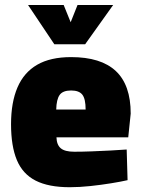

<svg xmlns="http://www.w3.org/2000/svg" viewBox="-20 -747 573 779"><path d="M263.1 12.6Q177 12.6 124.5 -14.2Q72 -41 48.4 -97.6Q24.8 -154.1 24.8 -243Q24.8 -331.4 50.9 -392.3Q77 -453.1 130.7 -484.2Q184.4 -515.3 268.5 -515.3Q389.6 -515.3 449.9 -458.8Q510.3 -402.3 510.3 -286L500.3 -189.7H209.1Q210.1 -159.1 226.7 -145.3Q243.3 -131.4 281.3 -131.4Q313.5 -131.4 352.7 -132.9Q391.9 -134.4 429.7 -136.4Q467.5 -138.4 494 -140.4L497.6 -16Q471.4 -10 431.5 -3.5Q391.7 3 347.4 7.8Q303.1 12.6 263.1 12.6ZM208.1 -302.7H327.4Q327.4 -346 314 -363Q300.6 -379.9 268.5 -379.9Q234.9 -379.9 222 -361.8Q209.1 -343.7 208.1 -302.7ZM200.5 -567.3 93.9 -726.6H238.4L266.7 -656.8L294.5 -726.6H439L325.4 -567.3Z"/></svg>

Font: Titillium Web SemiBold
Style: Regular
Weight: 600
Designer: Mohamed Gaber, Accademia di Belle Arti di Urbino
Foundry: Kief Type Foundry, Accademia di Belle Arti di Urbino
Version: Version 3.000; ttfautohint (v1.8.4)